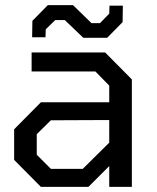

<svg xmlns="http://www.w3.org/2000/svg" viewBox="-20 -727 610 747"><path d="M304 -580 232 -649H195L158 -613L157 -582H105L106 -646L166 -707H264L336 -637H369L405 -674L406 -705H458L457 -641L397 -580ZM139 0 35 -105V-224L139 -329H405V-394L351 -449H103V-523H389L493 -418V0H405V-81L324 0ZM178 -70H302L405 -172V-260L178 -259L123 -205V-125Z"/></svg>

Font: Tomorrow
Style: Regular
Weight: 400
Designer: Tony de Marco, Monica Rizzolli
Foundry: Just in Type
Version: Version 2.002